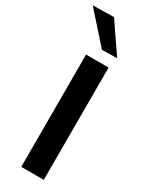

<svg xmlns="http://www.w3.org/2000/svg" viewBox="-271 -1012 821 1056"><g transform="rotate(30 139.0 -484.0)"><path d="M80 0Q80 -58 80 -112.5Q80 -167 80 -233.5V-474.5Q80 -543 80 -598.5Q80 -654 80 -713H223Q223 -654 223 -598.5Q223 -543 223 -474.5V-233.5Q223 -167 223 -112.5Q223 -58 223 0ZM142 -779.5Q115.5 -810 88 -840.5Q60.5 -871 33 -902.2Q5.5 -933.5 -23.5 -966L110 -968.5Q142 -921.5 174 -874.8Q206 -828 238.5 -781Z"/></g></svg>

Font: Commissioner Thin SemiBold
Style: Regular
Weight: 600
Version: Version 1.000